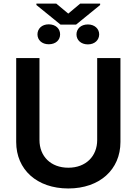

<svg xmlns="http://www.w3.org/2000/svg" viewBox="-20 -1056 774 1087"><path d="M530.2 -727.3V-263.1C530.2 -171.9 466.6 -106.5 366.8 -106.5C266.7 -106.5 203.5 -171.9 203.5 -263.1V-727.3H71.7V-252.1C71.7 -95.9 188.9 11 366.8 11C544 11 661.9 -95.9 661.9 -252.1V-727.3ZM186.1 -1027.7 322.4 -916.9H410.9L546.9 -1027.7V-1035.5H433.9L366.5 -979L298.7 -1035.5H186.1ZM192.1 -861.5C192.1 -830.3 216.3 -805.4 256 -805.4C295.5 -805.4 320.3 -829.2 320.3 -861.5C320.3 -893.1 295.8 -918.3 255.7 -918.3C216.6 -918.3 192.1 -893.1 192.1 -861.5ZM413 -861.2C413 -829.9 437.5 -804.7 477.6 -804.7C517 -804.7 541.5 -830.3 541.5 -861.5C541.5 -892.8 516 -917.6 477.6 -917.6C437.5 -917.6 413 -892.4 413 -861.2Z"/></svg>

Font: Margiela Sans Semi Bold
Style: Regular
Weight: 600
Designer: Stefan Endress, Andreas Faust
Version: Version 1.100;FEAKit 1.0